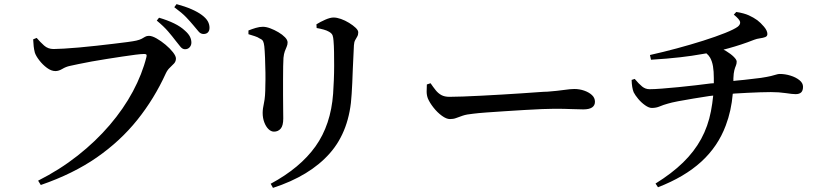

<svg xmlns="http://www.w3.org/2000/svg" viewBox="-20 -849 4000 932"><path d="M832 -652Q817 -672 796 -696.5Q775 -721 741 -749L752 -763Q793 -751 825 -735.5Q857 -720 878 -700Q895 -685 902 -671Q909 -657 909 -642Q909 -629 900.5 -619.5Q892 -610 878 -610Q866 -610 856 -622Q846 -634 832 -652ZM918 -727Q903 -745 883.5 -765.5Q864 -786 826 -814L837 -829Q878 -818 909 -804.5Q940 -791 960 -776Q980 -761 988.5 -746Q997 -731 997 -714Q997 -700 989.5 -692Q982 -684 968 -684Q954 -684 944 -696Q934 -708 918 -727ZM240 -611Q258 -611 290.5 -613Q323 -615 364 -618.5Q405 -622 448.5 -627Q492 -632 531 -636.5Q570 -641 599.5 -645Q629 -649 642 -652Q659 -656 668 -661Q677 -666 684.5 -670.5Q692 -675 703 -675Q718 -675 740 -662.5Q762 -650 783.5 -632Q805 -614 819.5 -595.5Q834 -577 834 -565Q834 -551 825 -541Q816 -531 804.5 -520.5Q793 -510 785 -493Q729 -370 646.5 -267Q564 -164 449.5 -84.5Q335 -5 178 49L165 28Q270 -25 357.5 -94Q445 -163 512.5 -242Q580 -321 625 -405Q670 -489 691 -573Q693 -582 690 -584.5Q687 -587 680 -587Q666 -587 638 -583.5Q610 -580 574 -574.5Q538 -569 499.5 -563Q461 -557 425 -550.5Q389 -544 361 -538Q333 -532 319 -529Q300 -525 282.5 -514.5Q265 -504 249 -504Q229 -504 208 -519.5Q187 -535 170.5 -556.5Q154 -578 149 -594Q145 -610 143.5 -624Q142 -638 141 -658L158 -665Q175 -645 194 -628Q213 -611 240 -611Z M1305 63 1294 43Q1437 -34 1511.5 -138.5Q1586 -243 1597 -394Q1599 -424 1600.5 -459.5Q1602 -495 1602 -530Q1602 -565 1601.5 -596.5Q1601 -628 1599 -651Q1598 -667 1594.5 -677Q1591 -687 1577 -695Q1567 -701 1551 -705.5Q1535 -710 1517 -713L1516 -731Q1535 -743 1559 -753.5Q1583 -764 1599 -764Q1615 -764 1635 -757Q1655 -750 1674.5 -738Q1694 -726 1706.5 -714Q1719 -702 1719 -692Q1719 -680 1714 -671.5Q1709 -663 1704 -654Q1699 -645 1698 -629Q1697 -607 1695.5 -576Q1694 -545 1692.5 -511.5Q1691 -478 1690 -447Q1689 -416 1687 -393Q1678 -215 1581 -105Q1484 5 1305 63ZM1186 -683V-701Q1203 -708 1221.5 -713.5Q1240 -719 1256 -719Q1272 -719 1292 -711.5Q1312 -704 1331.5 -692.5Q1351 -681 1363.5 -668Q1376 -655 1376 -643Q1376 -632 1371.5 -622Q1367 -612 1362.5 -600Q1358 -588 1356 -568Q1355 -555 1354.5 -527Q1354 -499 1354 -462V-389Q1354 -352 1354.5 -321.5Q1355 -291 1355 -274Q1355 -239 1342.5 -224.5Q1330 -210 1310 -210Q1296 -210 1283.5 -222Q1271 -234 1263 -255Q1255 -276 1255 -301Q1255 -321 1261.5 -350Q1268 -379 1268 -435Q1269 -459 1268.5 -496Q1268 -533 1266.5 -569Q1265 -605 1263 -624Q1261 -641 1257 -649Q1253 -657 1241 -662Q1231 -669 1216.5 -673.5Q1202 -678 1186 -683Z M2070 -445Q2083 -426 2095 -411Q2107 -396 2122.5 -387.5Q2138 -379 2162 -379Q2187 -379 2227.5 -380.5Q2268 -382 2317 -384.5Q2366 -387 2416.5 -390Q2467 -393 2512.5 -396Q2558 -399 2591 -401.5Q2624 -404 2638 -404Q2688 -408 2718.5 -412.5Q2749 -417 2768 -417Q2793 -417 2816 -409Q2839 -401 2853.5 -387.5Q2868 -374 2868 -355Q2868 -337 2854 -327.5Q2840 -318 2811 -318Q2783 -318 2752.5 -319.5Q2722 -321 2671 -321Q2650 -321 2611 -319.5Q2572 -318 2524 -315Q2476 -312 2428.5 -309Q2381 -306 2340.5 -303Q2300 -300 2277 -297Q2245 -294 2226 -287.5Q2207 -281 2194 -276Q2181 -271 2164 -271Q2147 -271 2125 -287Q2103 -303 2084.5 -326.5Q2066 -350 2057 -371Q2051 -387 2051 -404.5Q2051 -422 2052 -439Z M3554 -791Q3592 -785 3615 -774.5Q3638 -764 3656 -751Q3672 -739 3688.5 -719.5Q3705 -700 3705 -684Q3705 -673 3694.5 -669Q3684 -665 3669 -663Q3654 -661 3641 -656Q3608 -643 3577.5 -633Q3547 -623 3518 -615Q3505 -611 3492 -608Q3499 -605 3505 -601Q3528 -587 3542 -573Q3556 -559 3556 -550Q3556 -539 3552 -530Q3548 -521 3544.5 -507.5Q3541 -494 3540 -469Q3540 -462 3540 -456Q3548 -457 3557 -458Q3593 -461 3623.5 -465Q3654 -469 3674 -471Q3706 -476 3722.5 -480Q3739 -484 3748 -487Q3757 -490 3765 -490Q3791 -490 3817 -482Q3843 -474 3860.5 -460Q3878 -446 3878 -428Q3878 -409 3869 -400.5Q3860 -392 3842 -392Q3827 -392 3794.5 -397Q3762 -402 3722 -402Q3698 -402 3669.5 -401Q3641 -400 3609.5 -398.5Q3578 -397 3547 -395Q3542 -395 3537 -394Q3530 -311 3503 -240Q3465 -138 3384 -64Q3303 10 3174 60L3162 42Q3241 -7 3295.5 -60Q3350 -113 3383.5 -174.5Q3417 -236 3431 -309Q3438 -345 3442 -385Q3433 -384 3424 -383Q3386 -377 3345.5 -370.5Q3305 -364 3271.5 -357.5Q3238 -351 3222 -346Q3200 -340 3182.5 -332.5Q3165 -325 3144 -325Q3130 -325 3111.5 -338Q3093 -351 3078 -369Q3063 -387 3056 -401Q3047 -423 3046 -461L3061 -466Q3081 -442 3097 -429Q3113 -416 3133 -416Q3157 -416 3194 -419Q3231 -422 3273.5 -426Q3316 -430 3357 -435Q3398 -440 3430 -444Q3438 -445 3445 -445Q3445 -458 3445 -470Q3445 -503 3441 -527Q3437 -551 3427 -569Q3420 -581 3409 -590Q3398 -588 3385 -586Q3342 -578 3281.5 -571Q3221 -564 3140 -559L3135 -582Q3198 -596 3265 -614Q3332 -632 3393.5 -651.5Q3455 -671 3500 -689Q3545 -707 3562 -720Q3575 -731 3572.5 -743Q3570 -755 3542 -778Z"/></svg>

Font: Early Summer Mincho SemiBold
Style: Regular
Weight: 600
Designer: GuiWonder
Version: Version 1.002